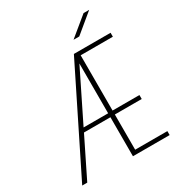

<svg xmlns="http://www.w3.org/2000/svg" viewBox="-217 -1081 1127 1219"><g transform="rotate(-30 346.5 -472.0)"><path d="M431 -721V-316H628V-287H431V-29H667V0H398V-286H204L63 0H26L398 -750H667V-721ZM398 -680 218 -315H398ZM581 -944H622L483 -829H441Z"/></g></svg>

Font: Poiret One
Style: Regular
Weight: 400
Designer: Denis Masharov (denis.masharov@gmail.com), Cyreal (Charset Expansion)
Foundry: Denis Masharov
Version: Version 1.101